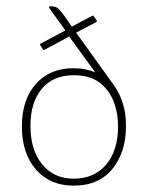

<svg xmlns="http://www.w3.org/2000/svg" viewBox="-20 -576 467 605"><path d="M280 -348 198 -461 120 -419Q116 -417 115 -421L107 -433Q106 -437 107 -438L186 -480L135 -551Q134 -553 135 -554.5Q136 -556 137 -556H141Q156 -556 163.5 -549Q171 -542 185 -523L206 -492L270 -526Q274 -528 276 -524L285 -511Q286 -508 284 -507L220 -473L340 -306Q357 -282 367 -250.5Q377 -219 377 -179Q377 -96 334 -43.5Q291 9 212 9Q138 9 93.5 -41.5Q49 -92 49 -178Q49 -262 93 -311.5Q137 -361 211 -361Q232 -361 249 -357.5Q266 -354 280 -348ZM212 -13Q277 -13 314.5 -57.5Q352 -102 352 -178Q352 -221 337.5 -257.5Q323 -294 292.5 -316.5Q262 -339 212 -339Q148 -339 112 -296.5Q76 -254 76 -179Q76 -103 113 -58Q150 -13 212 -13Z"/></svg>

Font: Zain ExtraLight
Style: Regular
Weight: 200
Designer: Zain,Boutros
Foundry: Mobile Telecommunications Company (Zain), 2024
Version: Version 1.51; ttfautohint (v1.8.4)